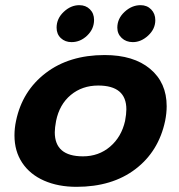

<svg xmlns="http://www.w3.org/2000/svg" viewBox="-20 -708 691 743"><path d="M199 -601Q199 -636 226.5 -662Q254 -688 287 -688Q312 -688 328 -672Q344 -656 344 -631Q344 -596 317.5 -570.5Q291 -545 257 -545Q232 -545 215.5 -560.5Q199 -576 199 -601ZM434 -601Q434 -636 462 -662Q490 -688 524 -688Q549 -688 565 -671.5Q581 -655 581 -630Q581 -596 553.5 -570.5Q526 -545 494 -545Q468 -545 451 -561Q434 -577 434 -601ZM36 -184Q36 -212 42 -240Q66 -356 157 -425.5Q248 -495 385 -495Q497 -495 561 -441.5Q625 -388 625 -297Q625 -270 619 -240Q594 -122 504 -53.5Q414 15 276 15Q205 15 150.5 -9Q96 -33 66 -78Q36 -123 36 -184ZM464 -240Q469 -267 469 -285Q469 -377 360 -377Q298 -377 254 -340.5Q210 -304 197 -240Q192 -213 192 -196Q192 -103 301 -103Q362 -103 406 -140.5Q450 -178 464 -240Z"/></svg>

Font: Prompt Semibold
Style: Italic
Weight: 600
Italic angle: -12°
Designer: Katatrad Team
Foundry: CadsonDemak
Version: Version 1.000